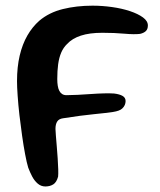

<svg xmlns="http://www.w3.org/2000/svg" viewBox="-20 -658 578 694"><path d="M144 16Q128.5 16 116.5 5.8Q104.5 -4.5 96.2 -20.2Q88 -36 82 -52Q76.5 -70 70.8 -100.5Q65 -131 59.8 -168Q54.5 -205 50.2 -242.2Q46 -279.5 43.8 -311.8Q41.5 -344 41.5 -364.5Q41.5 -416 51.2 -457.2Q61 -498.5 79 -529.8Q97 -561 122 -583Q157.5 -613 207 -625.2Q256.5 -637.5 314.5 -637.5Q349.5 -637.5 385 -632.5Q420.5 -627.5 449.8 -617.8Q479 -608 496.8 -595Q514.5 -582 514.5 -566Q514.5 -552.5 507 -545.5Q499.5 -538.5 486 -535.5Q465.5 -533 429.8 -536.2Q394 -539.5 350 -539.5Q303.5 -539.5 272.2 -529.2Q241 -519 222.5 -499Q209 -486 201.2 -467.8Q193.5 -449.5 190.2 -425.8Q187 -402 187 -372Q187 -358.5 188.8 -347.8Q190.5 -337 194.5 -329.5Q198.5 -322 204.8 -318Q211 -314 220.5 -314Q237 -314 260.8 -315.2Q284.5 -316.5 309.5 -318.2Q334.5 -320 356.5 -320.5Q378.5 -321 392.5 -320Q412.5 -317.5 423.2 -311.2Q434 -305 434 -292.5Q434 -285.5 431 -278.5Q428 -271.5 422 -266Q413 -257 388 -253.2Q363 -249.5 319 -245.2Q275 -241 208 -230.5Q193 -228.5 186.8 -218.8Q180.5 -209 180.5 -192Q180.5 -185 182 -167.8Q183.5 -150.5 185.2 -129Q187 -107.5 188.5 -85.5Q190 -63.5 190.5 -46Q191 -28.5 190 -19.5Q184.5 1 172.5 8.5Q160.5 16 144 16Z"/></svg>

Font: Gluten Thin
Style: Regular
Weight: 400
Version: Version 1.300